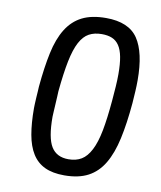

<svg xmlns="http://www.w3.org/2000/svg" viewBox="-81 -772 710 845"><g transform="rotate(10 274.0 -350.0)"><path d="M414 -353Q417 -388 419 -417.5Q421 -447 421 -473Q421 -519 415 -550Q409 -581 396.5 -599.5Q384 -618 365 -626Q346 -634 319 -634Q286 -634 262 -621Q238 -608 221 -576Q204 -544 193 -490Q182 -436 174 -353Q174 -347 173 -330Q172 -313 171 -294Q170 -275 169 -259Q168 -243 168 -238Q168 -144 192 -105Q216 -66 269 -66Q303 -66 327 -80.5Q351 -95 368.5 -129Q386 -163 396.5 -217.5Q407 -272 414 -353ZM504 -358Q496 -266 481 -197.5Q466 -129 439 -83.5Q412 -38 369.5 -15.5Q327 7 263 7Q211 7 176 -9.5Q141 -26 120 -59.5Q99 -93 90 -143.5Q81 -194 81 -261Q81 -266 81.5 -279.5Q82 -293 83 -309Q84 -325 85 -339Q86 -353 86 -358Q94 -446 108 -511.5Q122 -577 149 -620.5Q176 -664 218.5 -685.5Q261 -707 325 -707Q427 -707 468 -646Q509 -585 509 -461Q509 -437 507.5 -411.5Q506 -386 504 -358Z"/></g></svg>

Font: Share
Style: Italic
Weight: 400
Version: Version 1.002